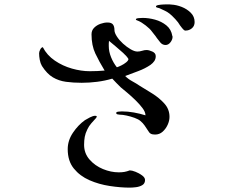

<svg xmlns="http://www.w3.org/2000/svg" viewBox="-20 -815 1040 879"><path d="M568 -545Q561 -557 544 -572.5Q527 -588 509 -603Q491 -618 479 -628Q478 -622 478 -616Q478 -610 478 -604Q478 -579 488.5 -553Q499 -527 515 -507Q522 -509 534.5 -515Q547 -521 557.5 -529.5Q568 -538 568 -545ZM644 9Q644 25 631.5 32.5Q619 40 602.5 42Q586 44 574 44Q532 44 482.5 36.5Q433 29 389.5 10Q346 -9 318 -43.5Q290 -78 290 -132Q290 -172 314 -207.5Q338 -243 369 -265Q377 -270 391.5 -277.5Q406 -285 416 -285Q423 -285 423 -281Q423 -280 422 -278.5Q421 -277 420 -275Q409 -263 398 -250.5Q387 -238 380 -223Q371 -205 368 -188.5Q365 -172 365 -152Q365 -113 390 -84.5Q415 -56 451.5 -41Q488 -26 524 -26Q538 -26 549.5 -28Q561 -30 574 -35Q584 -35 600.5 -28.5Q617 -22 630.5 -12Q644 -2 644 9ZM756 -280Q756 -262 747.5 -243.5Q739 -225 724.5 -212Q710 -199 690 -199Q677 -199 670 -203Q663 -207 657 -218Q650 -229 642 -240.5Q634 -252 623 -261Q614 -269 596 -275.5Q578 -282 559.5 -286Q541 -290 528 -290Q524 -290 518 -291.5Q512 -293 512 -298Q512 -303 523.5 -304Q535 -305 538 -305Q565 -305 593 -300Q621 -295 646 -287Q646 -302 632.5 -320Q619 -338 600 -356.5Q581 -375 562.5 -390.5Q544 -406 533 -415Q523 -425 513 -435Q503 -445 494 -455Q460 -445 424.5 -440.5Q389 -436 354 -436Q315 -436 282 -440.5Q249 -445 222 -461Q195 -477 172 -513Q165 -525 162 -541Q159 -557 159 -571Q159 -578 164 -588Q169 -598 176 -599Q195 -562 231 -537.5Q267 -513 309.5 -501Q352 -489 391 -489Q426 -489 459 -492Q434 -533 416.5 -570Q399 -607 399 -658Q399 -676 411 -688Q423 -700 440 -706Q457 -712 472 -712Q490 -712 497 -703Q504 -694 504 -677Q504 -665 515 -648Q526 -631 543 -615.5Q560 -600 578 -589.5Q596 -579 609 -579Q620 -579 630.5 -582.5Q641 -586 651 -586Q662 -586 677.5 -579Q693 -572 693 -558Q693 -545 686.5 -535.5Q680 -526 669 -518Q644 -501 613 -489.5Q582 -478 553 -467Q567 -453 585.5 -443Q604 -433 620 -422Q645 -407 677 -387Q709 -367 732.5 -341Q756 -315 756 -280ZM770 -646Q770 -634 760.5 -621.5Q751 -609 738 -609Q724 -609 714.5 -620Q705 -631 698 -641Q693 -649 687 -656Q681 -663 676 -670Q667 -683 647 -698.5Q627 -714 612 -720Q611 -720 606.5 -722Q602 -724 602 -726Q602 -731 615.5 -732Q629 -733 633 -733Q661 -733 690 -725Q719 -717 741.5 -699Q764 -681 769 -650Q770 -649 770 -646ZM871 -714Q871 -696 858.5 -685.5Q846 -675 829 -675H827Q821 -677 814 -686Q807 -695 804 -699Q797 -712 782.5 -727.5Q768 -743 757 -752Q747 -760 735.5 -765.5Q724 -771 713 -776Q710 -778 702 -779.5Q694 -781 694 -785Q694 -790 705 -792Q716 -794 728.5 -794.5Q741 -795 744 -795Q749 -795 754.5 -795Q760 -795 765 -794Q787 -793 811.5 -783.5Q836 -774 853.5 -756.5Q871 -739 871 -714Z"/></svg>

Font: Kaisei HarunoUmi Medium
Style: Regular
Weight: 500
Designer: Font-Kai, 金井和夫
Foundry: KAZUO KANAI
Version: Version 5.003